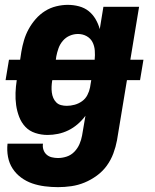

<svg xmlns="http://www.w3.org/2000/svg" viewBox="-20 -548 640 791"><path d="M219 223Q192 223 164.5 219.5Q137 216 112.5 207.5Q88 199 67 183.5Q46 168 32 146.5Q18 125 13 98.5Q8 72 11 44H157Q155 57 159 69Q163 81 172 89Q181 97 193.5 100Q206 103 219 103Q237 103 255 97Q273 91 286.5 77Q300 63 307.5 45.5Q315 28 318 11L332 -71Q318 -52 300 -36.5Q282 -21 261.5 -11Q241 -1 219 3.5Q197 8 176 8Q150 8 125.5 0Q101 -8 84.5 -25.5Q68 -43 59 -66.5Q50 -90 46.5 -115Q43 -140 44 -166Q45 -192 49 -218H3L17 -302H63L68 -335Q72 -359 79 -382.5Q86 -406 98 -428Q110 -450 127 -469.5Q144 -489 165.5 -502.5Q187 -516 211.5 -522Q236 -528 259 -528Q283 -528 305.5 -522Q328 -516 345 -502.5Q362 -489 373.5 -469.5Q385 -450 391 -428L406 -520H553L517 -302H571L557 -218H503L462 30Q457 57 447 84Q437 111 420 134.5Q403 158 379 175.5Q355 193 328.5 204Q302 215 274 219Q246 223 219 223ZM210 -302H370Q372 -321 370.5 -340Q369 -359 361 -374.5Q353 -390 337 -399Q321 -408 301 -408Q284 -408 267.5 -401Q251 -394 239 -380Q227 -366 221 -349Q215 -332 212 -316ZM255 -112Q271 -112 287.5 -116.5Q304 -121 318 -131Q332 -141 340 -156.5Q348 -172 351 -188Q352 -196 353.5 -203.5Q355 -211 356 -218H196L195 -216Q193 -203 192.5 -191Q192 -179 193.5 -167Q195 -155 199.5 -144.5Q204 -134 212 -126Q220 -118 231.5 -115Q243 -112 255 -112Z"/></svg>

Font: Iosevka SS04 Heavy Extended
Style: Italic
Weight: 900
Width: 7
Italic angle: -9°
Monospace: yes
Designer: Belleve Invis
Foundry: Belleve Invis
Version: Version 19.0.0; ttfautohint (v1.8.4)